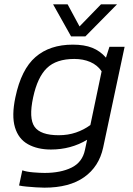

<svg xmlns="http://www.w3.org/2000/svg" viewBox="-20 -690 615 886"><path d="M308 -522 225 -670H292L347 -568L446 -670H520L374 -522ZM185 176Q169 176 146 174.5Q123 173 102 171Q81 169 68 166L83 96Q103 103 134.5 105.5Q166 108 186 108Q260 108 310 83.5Q360 59 372 2L382 -45Q307 0 215 0Q153 0 109 -24.5Q65 -49 49 -102.5Q33 -156 51 -241Q78 -370 144 -427Q210 -484 316 -484Q369 -484 405.5 -469.5Q442 -455 469 -424L485 -474H555L456 -9Q437 79 368.5 127.5Q300 176 185 176ZM251 -66Q294 -66 330.5 -78.5Q367 -91 397 -113L449 -361Q429 -390 396.5 -404Q364 -418 323 -418Q240 -418 196.5 -376Q153 -334 133 -241Q112 -144 139.5 -105Q167 -66 251 -66Z"/></svg>

Font: Kanit Light
Style: Italic
Weight: 300
Italic angle: -12°
Designer: Katatrad Team
Foundry: CadsonDemak
Version: Version 2.000; ttfautohint (v1.8.3)